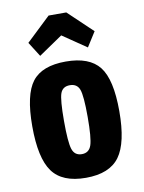

<svg xmlns="http://www.w3.org/2000/svg" viewBox="-88 -847 688 919"><g transform="rotate(-10 255.5 -388.0)"><path d="M44 -277Q44 -123 92 -56.5Q140 10 255 10Q370 10 418.5 -56.5Q467 -123 467 -277Q467 -431 418.5 -493Q370 -555 255 -555Q140 -555 92 -493Q44 -431 44 -277ZM198 -276Q198 -379 209 -409.5Q220 -440 255 -440Q290 -440 301.5 -409.5Q313 -379 313 -276Q313 -173 301.5 -139Q290 -105 255 -105Q220 -105 209 -139Q198 -173 198 -276ZM213 -786 95 -674 140 -603 256 -682 372 -603 417 -674 299 -786Z"/></g></svg>

Font: Secuela Black
Style: Regular
Weight: 900
Designer: Fernando Haro
Foundry: deFharo
Version: Version 1.704